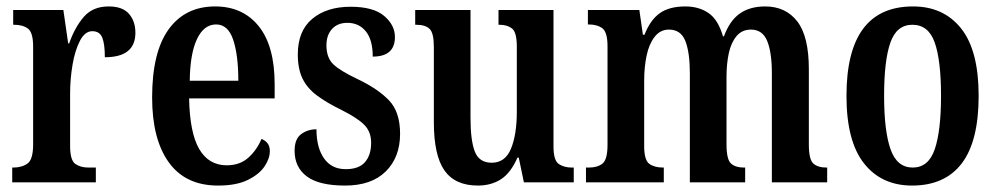

<svg xmlns="http://www.w3.org/2000/svg" viewBox="-20 -567 3102 597"><path d="M18 0V-46H21Q48 -46 65.5 -58.5Q83 -71 83 -118V-422Q83 -466 67 -478Q51 -490 24 -490H21V-536H177L192 -432H195Q213 -483 241 -515Q269 -547 318 -547Q361 -547 381 -524Q401 -501 401 -465Q401 -389 306 -389Q306 -430 298 -450Q290 -470 267 -470Q244 -470 228.5 -440Q213 -410 205.5 -365.5Q198 -321 198 -276V-113Q198 -69 214 -57.5Q230 -46 255 -46H278V0Z M658 10Q557 10 505 -62Q453 -134 453 -264Q453 -405 504.5 -476Q556 -547 649 -547Q735 -547 784.5 -485.5Q834 -424 834 -305V-261H568Q570 -154 599.5 -103.5Q629 -53 685 -53Q726 -53 752.5 -77Q779 -101 793 -135Q804 -131 811.5 -122Q819 -113 819 -97Q819 -74 802.5 -49.5Q786 -25 750.5 -7.5Q715 10 658 10ZM721 -316Q721 -396 705 -443.5Q689 -491 652 -491Q614 -491 592.5 -445.5Q571 -400 570 -316Z M1053 10Q972 10 934 -18.5Q896 -47 896 -98Q896 -135 916.5 -150Q937 -165 964 -165Q964 -108 987.5 -74.5Q1011 -41 1055 -41Q1096 -41 1115 -63Q1134 -85 1134 -123Q1134 -157 1113 -178.5Q1092 -200 1042 -225Q995 -248 965 -270.5Q935 -293 920.5 -323Q906 -353 906 -398Q906 -471 951 -508.5Q996 -546 1070 -546Q1141 -546 1174.5 -517.5Q1208 -489 1208 -452Q1208 -391 1139 -391Q1139 -443 1117.5 -469.5Q1096 -496 1060 -496Q1030 -496 1012.5 -477Q995 -458 995 -426Q995 -388 1016 -367.5Q1037 -347 1092 -321Q1155 -291 1189.5 -255Q1224 -219 1224 -151Q1224 -78 1179.5 -34Q1135 10 1053 10Z M1466 10Q1395 10 1362 -37Q1329 -84 1329 -187V-421Q1329 -464 1316 -477Q1303 -490 1274 -490H1271V-536H1443V-200Q1443 -130 1456.5 -95.5Q1470 -61 1509 -61Q1551 -61 1569 -105Q1587 -149 1587 -220V-421Q1587 -467 1572 -478.5Q1557 -490 1533 -490H1530V-536H1701V-112Q1701 -68 1717.5 -57Q1734 -46 1758 -46H1764V0H1609L1593 -77H1589Q1568 -29 1537.5 -9.5Q1507 10 1466 10Z M1802 0V-46H1811Q1838 -46 1853.5 -58.5Q1869 -71 1869 -117V-423Q1869 -467 1853 -479Q1837 -491 1810 -491H1808V-536H1968L1979 -459H1984Q2002 -505 2031.5 -526Q2061 -547 2111 -547Q2153 -547 2183 -526.5Q2213 -506 2228 -454H2231Q2249 -503 2280.5 -525Q2312 -547 2359 -547Q2423 -547 2459 -500.5Q2495 -454 2495 -352V-118Q2495 -71 2509 -58.5Q2523 -46 2550 -46H2552V0H2380V-339Q2380 -404 2365.5 -439.5Q2351 -475 2315 -475Q2287 -475 2270 -454.5Q2253 -434 2246 -401Q2239 -368 2239 -329V-118Q2239 -71 2253 -58.5Q2267 -46 2293 -46H2297V0H2125V-339Q2125 -404 2111 -439.5Q2097 -475 2060 -475Q2033 -475 2015.5 -452.5Q1998 -430 1990.5 -394Q1983 -358 1983 -316V-113Q1983 -69 1999 -57.5Q2015 -46 2042 -46H2044V0Z M2816 10Q2721 10 2666.5 -59Q2612 -128 2612 -269Q2612 -547 2819 -547Q2914 -547 2968.5 -478.5Q3023 -410 3023 -269Q3023 -128 2970.5 -59Q2918 10 2816 10ZM2818 -46Q2867 -46 2886.5 -103Q2906 -160 2906 -269Q2906 -379 2886.5 -434.5Q2867 -490 2817 -490Q2768 -490 2748.5 -434.5Q2729 -379 2729 -269Q2729 -160 2749 -103Q2769 -46 2818 -46Z"/></svg>

Font: Noto Serif Devanagari ExtraCondensed SemiBold
Style: Regular
Weight: 600
Width: 2
Designer: Universal Thirst, Indian Type Foundry and the Monotype Design Team
Foundry: Monotype Imaging Inc.
Version: Version 2.004; ttfautohint (v1.8.4.7-5d5b)